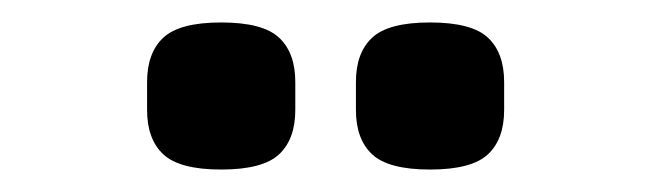

<svg xmlns="http://www.w3.org/2000/svg" viewBox="-20 -758 580 171"><path d="M177 -607Q140 -607 125.5 -620.5Q111 -634 111 -660V-685Q111 -711 125.5 -724.5Q140 -738 177 -738Q214 -738 228.5 -724.5Q243 -711 243 -685V-660Q243 -634 228.5 -620.5Q214 -607 177 -607ZM363 -607Q326 -607 311.5 -620.5Q297 -634 297 -660V-685Q297 -711 311.5 -724.5Q326 -738 363 -738Q400 -738 414.5 -724.5Q429 -711 429 -685V-660Q429 -634 414.5 -620.5Q400 -607 363 -607Z"/></svg>

Font: IBM Plex Sans Cond SmBld
Style: Regular
Weight: 600
Width: 3
Designer: Mike Abbink, Paul van der Laan, Pieter van Rosmalen
Foundry: Bold Monday
Version: Version 1.3